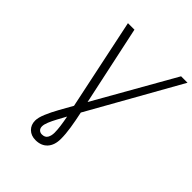

<svg xmlns="http://www.w3.org/2000/svg" viewBox="-253 -836 1192 1192"><g transform="rotate(45 343.0 -240.0)"><path d="M271 219.5Q232 219.5 207.8 196Q183.5 172.5 183.5 135Q183.5 108.5 200.2 68.8Q217 29 241.8 -15.5Q266.5 -60 289.5 -100.5L163.5 -700H220.5L332.5 -176.5L630 -700H686.5L349 -100.5Q361.5 -42.5 369.5 8.8Q377.5 60 377.5 102Q377.5 157.5 349.2 188.5Q321 219.5 271 219.5ZM274 166.5Q301 166.5 311.8 147.8Q322.5 129 322.5 103Q322.5 78.5 318.2 46.5Q314 14.5 306.5 -23Q290.5 6 274.8 35.2Q259 64.5 249 89Q239 113.5 239 130Q239 147.5 249 157Q259 166.5 274 166.5Z"/></g></svg>

Font: Overpass ExtraLight
Style: Italic
Weight: 250
Italic angle: -10°
Designer: Delve Withrington, Dave Bailey, Thomas Jockin
Foundry: Delve Fonts LLC
Version: Version 4.000